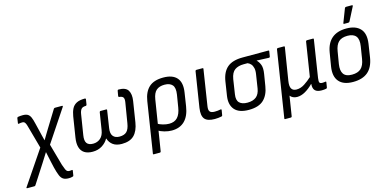

<svg xmlns="http://www.w3.org/2000/svg" viewBox="-123 -1166 3702 1829"><g transform="rotate(-15 1728.0 -251.0)"><path d="M371 196Q338 196 318 184Q298 172 285.5 142Q273 112 260 60L245 -6Q240 -29 235 -53Q230 -77 225 -100H224Q209 -77 195 -54Q181 -31 166 -8L46 178Q42 185 34 185H-36Q-41 185 -42.5 181.5Q-44 178 -40 174L184 -157L123 -377Q117 -401 110.5 -413Q104 -425 97 -429Q90 -433 79 -433Q70 -433 62.5 -432Q55 -431 45 -429Q36 -428 38 -437L45 -483Q47 -493 54 -494Q65 -496 77 -497Q89 -498 102 -498Q133 -498 150.5 -487.5Q168 -477 178.5 -453Q189 -429 198 -389L216 -315Q222 -289 228 -264.5Q234 -240 241 -214H242Q257 -240 272 -264.5Q287 -289 302 -314L405 -481Q410 -487 417 -487H486Q497 -487 491 -476L280 -159L340 55Q351 88 358.5 104Q366 120 374.5 125Q383 130 395 130Q400 130 405.5 129.5Q411 129 418 128Q427 126 426 136L419 181Q418 190 409 191Q399 194 390 195Q381 196 371 196Z M657 11Q607 11 576 -9Q545 -29 534 -68Q523 -107 532 -162L564 -364Q571 -406 586 -436Q601 -466 631.5 -482Q662 -498 715 -498Q723 -498 723 -489L715 -438Q713 -429 705 -428Q673 -428 660 -412Q647 -396 642 -365L610 -165Q601 -111 619 -86.5Q637 -62 681 -62Q723 -62 753 -88Q783 -114 791 -166L818 -335Q820 -345 828 -345H884Q893 -345 891 -335L865 -165Q857 -113 878 -87.5Q899 -62 941 -62Q988 -62 1012 -85.5Q1036 -109 1045 -165L1078 -365Q1083 -396 1074 -410.5Q1065 -425 1034 -428Q1027 -429 1027 -438L1036 -489Q1038 -498 1046 -498Q1117 -498 1140 -460Q1163 -422 1153 -357L1121 -154Q1108 -72 1066.5 -30.5Q1025 11 945 11Q891 11 858.5 -12.5Q826 -36 813 -77H811Q791 -40 751 -14.5Q711 11 657 11Z M1212 185Q1203 185 1205 176L1283 -321Q1297 -409 1345.5 -453.5Q1394 -498 1487 -498Q1579 -498 1620.5 -450Q1662 -402 1647 -307L1627 -177Q1613 -84 1565 -36.5Q1517 11 1437 11Q1403 11 1365.5 0.5Q1328 -10 1303 -26L1311 -92Q1337 -76 1369.5 -67Q1402 -58 1430 -58Q1483 -58 1512.5 -90Q1542 -122 1552 -186L1572 -308Q1582 -373 1557.5 -401Q1533 -429 1481 -429Q1430 -429 1400.5 -404Q1371 -379 1361 -318L1282 176Q1280 185 1272 185Z M1861 11Q1789 11 1762 -21.5Q1735 -54 1746 -129L1801 -478Q1803 -487 1812 -487H1871Q1881 -487 1879 -478L1824 -125Q1818 -87 1831 -72Q1844 -57 1878 -57Q1893 -57 1908 -58.5Q1923 -60 1937 -63Q1947 -65 1945 -53L1937 -6Q1936 3 1928 4Q1915 7 1896 9Q1877 11 1861 11Z M2197 11Q2100 11 2058 -38Q2016 -87 2029 -172L2050 -308Q2064 -399 2115.5 -443Q2167 -487 2267 -487H2520Q2530 -487 2528 -478L2520 -428Q2518 -419 2510 -419L2389 -424V-423Q2411 -402 2422.5 -370.5Q2434 -339 2425 -283L2406 -167Q2393 -82 2344 -35.5Q2295 11 2197 11ZM2202 -59Q2256 -59 2288 -84Q2320 -109 2329 -165L2349 -294Q2356 -334 2350 -359.5Q2344 -385 2330.5 -400Q2317 -415 2299 -422H2260Q2207 -422 2173 -398.5Q2139 -375 2128 -311L2106 -167Q2097 -110 2123 -84.5Q2149 -59 2202 -59Z M2508 185Q2499 185 2501 176L2604 -478Q2606 -487 2615 -487H2674Q2684 -487 2682 -478L2631 -161Q2622 -107 2636.5 -83Q2651 -59 2686 -59Q2727 -59 2766 -84.5Q2805 -110 2838 -141L2891 -478Q2893 -487 2902 -487H2961Q2970 -487 2968 -478L2911 -112Q2906 -78 2912 -67.5Q2918 -57 2939 -57Q2946 -57 2955 -58Q2964 -59 2971 -60Q2979 -61 2977 -52L2969 -3Q2968 1 2966 3.5Q2964 6 2959 7Q2949 9 2938 10Q2927 11 2915 11Q2870 11 2850 -9.5Q2830 -30 2834 -74H2832Q2795 -36 2754 -12.5Q2713 11 2673 11Q2651 11 2633 2.5Q2615 -6 2605 -20L2574 176Q2572 185 2564 185Z M3225 11Q3131 11 3087.5 -39.5Q3044 -90 3059 -185L3081 -318Q3111 -498 3293 -498Q3384 -498 3429 -449.5Q3474 -401 3460 -304L3440 -173Q3425 -79 3372 -34Q3319 11 3225 11ZM3233 -59Q3291 -59 3322 -87.5Q3353 -116 3363 -179L3382 -297Q3393 -365 3368 -396.5Q3343 -428 3285 -428Q3227 -428 3197 -399.5Q3167 -371 3157 -309L3137 -189Q3127 -125 3150 -92Q3173 -59 3233 -59ZM3284 -546Q3280 -546 3279 -549.5Q3278 -553 3280 -557L3331 -689Q3333 -694 3337 -696Q3341 -698 3346 -698H3402Q3407 -698 3408.5 -694.5Q3410 -691 3407 -686L3340 -555Q3336 -546 3325 -546Z"/></g></svg>

Font: Sofia Sans Semi Condensed
Style: Italic
Weight: 400
Italic angle: -9°
Designer: Botio Nikoltchev, Ani Petrova
Foundry: lettersoup
Version: Version 4.101